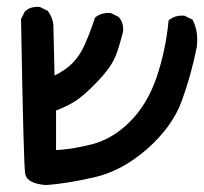

<svg xmlns="http://www.w3.org/2000/svg" viewBox="-20 -408 592 557"><path d="M87.9 -388.2Q90.8 -388.2 95.7 -387.7L118.7 -376.5L119.6 -375Q132.3 -357.4 134.8 -337.4L138.2 -189Q168.9 -203.6 189.9 -224.6Q210.9 -245.6 224.1 -274.9Q239.7 -308.6 255.9 -357.4Q267.1 -365.7 277.8 -368.2Q285.6 -370.6 291.5 -370.6Q296.9 -370.6 301.8 -370.1L324.2 -358.9L325.2 -357.4Q337.4 -343.8 337.4 -323.2Q337.4 -317.9 336.2 -313.5Q335 -309.1 333.3 -302.2Q331.5 -295.4 329.6 -288.8Q327.6 -282.2 325.7 -275.4Q321.8 -262.2 316.9 -249.5Q304.7 -215.3 262.7 -171.4Q220.7 -127.4 192.9 -111.3Q168 -96.7 142.6 -87.4V27.3Q184.1 25.9 242.2 11.7Q305.2 -3.4 356.4 -54.4Q407.7 -105.5 434.3 -183.8Q460.9 -262.2 469.2 -349.1L471.7 -351.1Q487.3 -362.8 507.8 -362.8Q510.7 -362.8 515.6 -362.3L539.1 -350.6L540 -348.1Q552.2 -323.7 552.2 -293.9Q552.2 -283.2 550.8 -271Q534.7 -190.4 507.3 -115.2Q479.5 -39.6 406.5 24.4Q333.5 88.4 252.2 106.7Q170.9 125 113.3 128.9Q59.1 124.5 53.2 97.2Q50.8 85 47.9 -22.5Q44.9 -129.9 41 -352.5L52.2 -375L53.7 -376Q67.4 -388.2 87.9 -388.2Z"/></svg>

Font: Bakudai
Style: Bold
Weight: 700
Version: Version 1.48